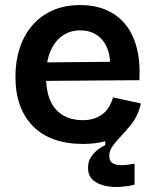

<svg xmlns="http://www.w3.org/2000/svg" viewBox="-20 -556 614 759"><path d="M512 174Q490 180 459 182.5Q428 185 398 179Q368 173 348 156Q328 139 328 107Q328 85 337.5 68.5Q347 52 362.5 39Q378 26 396 18L397 -49L476 -81L494 -60Q480 -40 460.5 -20Q441 0 426.5 19.5Q412 39 412 60Q412 79 422.5 87Q433 95 449.5 96.5Q466 98 483 95.5Q500 93 512 91ZM307 13Q243 13 193.5 -5Q144 -23 110 -57.5Q76 -92 58.5 -141Q41 -190 41 -252Q41 -314 58 -366Q75 -418 108 -456Q141 -494 188.5 -515Q236 -536 297 -536Q354 -536 399 -517Q444 -498 475 -460.5Q506 -423 520.5 -367.5Q535 -312 531 -239L122 -236V-309L457 -312L414 -272Q419 -328 404.5 -364Q390 -400 362 -418Q334 -436 298 -436Q257 -436 226.5 -414.5Q196 -393 179 -352.5Q162 -312 162 -254Q162 -167 200.5 -124Q239 -81 307 -81Q336 -81 356.5 -89Q377 -97 391 -109.5Q405 -122 413.5 -138Q422 -154 427 -171L537 -147Q529 -111 511 -81.5Q493 -52 464.5 -30.5Q436 -9 397 2Q358 13 307 13Z"/></svg>

Font: Bricolage Grotesque 17pt SemiBold
Style: Regular
Weight: 600
Version: Version 1.001;gftools[0.9.33.dev8+g029e19f]